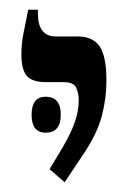

<svg xmlns="http://www.w3.org/2000/svg" viewBox="-20 -667 267 395"><path d="M113 -292 82 -319 109 -364Q126 -393 134 -416Q142 -439 142 -461Q142 -474 137 -486Q132 -498 111 -498H75Q46 -498 35 -511Q24 -524 24 -555Q24 -578 28.5 -599.5Q33 -621 38 -647H58V-639Q58 -592 95 -592H140Q171 -592 185 -571.5Q199 -551 199 -501Q199 -465 189.5 -428.5Q180 -392 151 -349ZM45 -431Q45 -468 74 -468Q105 -468 105 -431Q105 -394 74 -394Q45 -394 45 -431Z"/></svg>

Font: Noto Serif Hebrew ExtraCondensed Medium
Style: Regular
Weight: 500
Width: 2
Designer: Monotype Design Team
Foundry: Monotype Imaging Inc.
Version: Version 2.004; ttfautohint (v1.8.4.7-5d5b)